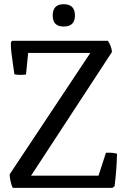

<svg xmlns="http://www.w3.org/2000/svg" viewBox="-20 -903 609 923"><path d="M286.1 -775.4Q233.4 -775.4 233.4 -828.1Q233.4 -882.8 286.1 -882.8Q340.3 -882.8 340.3 -828.1Q340.3 -775.4 286.1 -775.4ZM41.5 0Q35.6 -10.3 31 -30.8Q26.4 -51.3 26.4 -64.9L414.1 -648.4H115.2V-647.5L105 -544.9Q72.8 -540.5 49.3 -545.9Q48.3 -555.2 43.2 -587.9Q38.1 -620.6 34.9 -648.9Q31.7 -677.2 32.2 -699.2L38.1 -707H498.5Q505.9 -696.8 512 -680.9Q518.1 -665 518.1 -652.8L129.4 -58.6H453.6L489.3 -168.5Q521.5 -170.4 542.5 -164.1Q541 -87.4 530.8 -7.8L520.5 0Z"/></svg>

Font: Fjord
Style: One
Weight: 400
Designer: Viktoriya Grabowska
Foundry: Viktoriya Grabowska
Version: Version 1.002